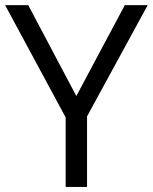

<svg xmlns="http://www.w3.org/2000/svg" viewBox="-20 -734 600 754"><path d="M279.8 -356.9 470.2 -713.9H560.1L321.8 -276.9V0H237.8V-272.9L0 -713.9H90.8Z"/></svg>

Font: Shl
Style: Regular
Weight: 400
Foundry: Saber Rastikerdar (saber.rastikerdar@gmail.com)
Version: Version 3.4.0